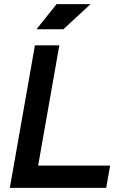

<svg xmlns="http://www.w3.org/2000/svg" viewBox="-20 -914 626 934"><path d="M27.8 0 46.9 -108.4 149.9 -693.4H268.6L165.5 -108.4H515.6L496.6 0ZM157.2 -771.5 255.4 -894H420.4L288.1 -771.5Z"/></svg>

Font: CaskaydiaCove NFP SemiBold
Style: Italic
Weight: 600
Italic angle: -10°
Designer: Aaron Bell
Foundry: Saja Typeworks
Version: Version 2111.001; VTT 6.35;Nerd Fonts 3.1.1